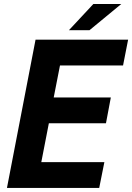

<svg xmlns="http://www.w3.org/2000/svg" viewBox="-20 -924 650 944"><path d="M439 -904.3H576.2L419.9 -775.4H318.8ZM154.8 -729H609.9L585 -602.1H274.9L244.1 -444.8H524.9L501 -317.9H220.2L183.1 -127H493.2L467.8 0H14.2Z"/></svg>

Font: Hack
Style: Bold Italic
Weight: 700
Italic angle: -11°
Monospace: yes
Designer: Christopher Simpkins
Foundry: Christopher Simpkins
Version: Version 2.017; ttfautohint (v1.4.1) -l 4 -r 80 -G 350 -x 0 -